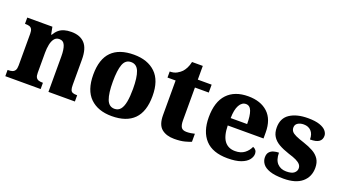

<svg xmlns="http://www.w3.org/2000/svg" viewBox="-56 -1147 2923 1644"><g transform="rotate(20 1406.0 -325.5)"><path d="M17 0V-57H20Q43 -57 59 -62Q75 -67 84 -81.5Q93 -96 93 -125V-415Q93 -442 85 -456Q77 -470 62 -474.5Q47 -479 25 -479H22V-536H251L264 -469H269Q286 -498 306.5 -515.5Q327 -533 355 -541.5Q383 -550 421 -550Q500 -550 542.5 -504.5Q585 -459 585 -358V-128Q585 -97 591 -82Q597 -67 611 -62Q625 -57 647 -57H651V0H410V-322Q410 -387 395.5 -422Q381 -457 344 -457Q315 -457 298.5 -435.5Q282 -414 275 -379.5Q268 -345 268 -305V-122Q268 -94 276 -80.5Q284 -67 298.5 -62Q313 -57 335 -57H339V0Z M988 10Q863 10 791.5 -59.5Q720 -129 720 -271Q720 -412 788.5 -481Q857 -550 991 -550Q1116 -550 1188 -481Q1260 -412 1260 -271Q1260 -129 1191 -59.5Q1122 10 988 10ZM990 -57Q1024 -57 1044 -81.5Q1064 -106 1073 -153.5Q1082 -201 1082 -271Q1082 -376 1061 -429Q1040 -482 989 -482Q938 -482 918 -429Q898 -376 898 -271Q898 -166 918.5 -111.5Q939 -57 990 -57Z M1558 10Q1486 10 1443 -25.5Q1400 -61 1400 -149V-464H1326V-519Q1364 -519 1390.5 -534Q1417 -549 1432 -565Q1446 -580 1458.5 -604Q1471 -628 1478 -661H1576V-536H1702V-464H1576V-165Q1576 -122 1589 -102Q1602 -82 1638 -82Q1658 -82 1676.5 -85Q1695 -88 1711 -92V-19Q1694 -11 1655 -0.5Q1616 10 1558 10Z M2044 10Q1908 10 1841 -62.5Q1774 -135 1774 -266Q1774 -407 1841.5 -478.5Q1909 -550 2032 -550Q2146 -550 2211.5 -489Q2277 -428 2277 -309V-255H1951Q1953 -159 1987 -114.5Q2021 -70 2084 -70Q2136 -70 2169 -95Q2202 -120 2218 -157Q2235 -151 2244.5 -138Q2254 -125 2254 -107Q2254 -78 2232.5 -51Q2211 -24 2165 -7Q2119 10 2044 10ZM2103 -323Q2103 -399 2087.5 -440Q2072 -481 2036 -481Q1999 -481 1976.5 -440.5Q1954 -400 1953 -323Z M2554 10Q2475 10 2429 -6Q2383 -22 2363 -49Q2343 -76 2343 -108Q2343 -139 2358 -156Q2373 -173 2396 -179.5Q2419 -186 2443 -186Q2443 -120 2474 -88Q2505 -56 2555 -56Q2605 -56 2626.5 -74Q2648 -92 2648 -117Q2648 -137 2635.5 -152Q2623 -167 2596.5 -180Q2570 -193 2526 -206Q2468 -225 2429.5 -247.5Q2391 -270 2371 -302.5Q2351 -335 2351 -383Q2351 -468 2413 -508.5Q2475 -549 2577 -549Q2643 -549 2683.5 -535Q2724 -521 2742 -499Q2760 -477 2760 -454Q2760 -419 2735 -401Q2710 -383 2654 -383Q2654 -433 2628.5 -459.5Q2603 -486 2561 -486Q2529 -486 2507 -472Q2485 -458 2485 -431Q2485 -411 2496 -396.5Q2507 -382 2535 -369Q2563 -356 2613 -340Q2662 -324 2700 -303Q2738 -282 2759 -250Q2780 -218 2780 -170Q2780 -88 2722.5 -39Q2665 10 2554 10Z"/></g></svg>

Font: Noto Serif Bengali ExtraBold
Style: Regular
Weight: 800
Designer: Juan Bruce, Universal Thirst, Indian Type Foundry and the Monotype Design Team.
Foundry: Monotype Imaging Inc.
Version: Version 2.003